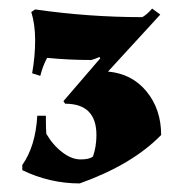

<svg xmlns="http://www.w3.org/2000/svg" viewBox="-20 -767 420 448"><path d="M87 -497Q87 -470 88 -455Q103 -429 125 -412Q147 -395 168 -395Q189 -395 197 -402Q205 -425 205 -452Q205 -525 132 -525L128 -531L214 -631L212 -634Q201 -629 193 -627Q140 -627 90 -632Q80 -614 74 -590L55 -596Q62 -636 62 -673Q62 -710 53 -739L62 -745Q187 -727 312 -727Q323 -733 335 -747L354 -733L232 -600Q288 -595 322 -553.5Q356 -512 356 -452Q289 -383 166 -339Q96 -339 32 -370V-382Q63 -426 67 -497Z"/></svg>

Font: Almendra SC
Style: Bold
Weight: 700
Designer: Ana Sanfelippo
Foundry: Ana Sanfelippo
Version: Version 1.003